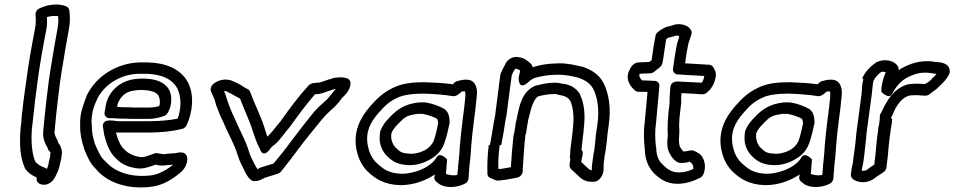

<svg xmlns="http://www.w3.org/2000/svg" viewBox="-20 -788 4190 843"><path d="M82 -336C81 -318 78 -301 76 -284V-283C74 -261 73 -241 70 -221V-219C65 -154 68 -98 89 -51C90 -50 90 -47 91 -46C104 -29 121 -17 141 -9V-7C137 22 170 26 184 22C201 17 216 5 225 -17C233 -31 241 -51 244 -72C249 -87 251 -105 252 -117V-119C251 -135 246 -149 237 -159C227 -189 217 -192 220 -215V-216C224 -257 228 -299 233 -341L244 -431C248 -461 253 -487 258 -518L266 -567C271 -598 278 -632 283 -663C289 -696 287 -722 284 -744C283 -750 278 -757 271 -760C230 -777 180 -765 151 -750C141 -745 135 -734 136 -723C138 -700 138 -684 133 -658C119 -586 105 -508 95 -431ZM133 -338 145 -431C155 -508 169 -584 183 -656C187 -679 187 -696 186 -713C203 -718 221 -719 235 -717C237 -701 237 -687 233 -665C228 -634 221 -602 216 -569L208 -520C203 -489 198 -463 194 -431L183 -341C178 -299 174 -256 170 -215C165 -169 187 -147 190 -136C191 -133 192 -129 194 -127C204 -116 201 -125 201 -112C201 -102 198 -90 195 -79L194 -74C193 -63 189 -54 186 -46C183 -49 180 -51 176 -52C159 -57 145 -67 135 -78C120 -115 116 -164 120 -222C123 -244 125 -265 127 -285C129 -302 132 -320 133 -338Z M332 -236C331 -202 339 -165 349 -137V-135C361 -106 374 -71 402 -45C405 -43 406 -39 414 -32C462 16 547 46 651 31C697 24 739 -2 769 -28C775 -33 786 -41 794 -57C813 -97 799 -127 758 -117C745 -114 736 -115 713 -113C712 -113 711 -112 710 -112C699 -110 699 -111 685 -113L673 -115C669 -116 662 -116 657 -114C639 -107 617 -98 602 -98C571 -100 541 -115 527 -131C510 -145 497 -175 489 -206H632C685 -206 735 -211 780 -222C787 -224 796 -230 800 -239C826 -297 834 -370 805 -427C773 -486 707 -512 629 -514H592C496 -511 403 -456 361 -369C361 -368 360 -367 360 -366C357 -359 354 -350 350 -339L345 -324C335 -296 330 -265 332 -236ZM382 -245C381 -264 384 -294 391 -314L396 -329C399 -337 404 -344 407 -354C439 -418 509 -461 586 -464H623C692 -462 737 -440 759 -399C777 -362 776 -310 760 -267C723 -260 683 -256 639 -256H498C491 -256 487 -258 473 -259H461C461 -259 424 -262 433 -225C434 -220 435 -210 437 -198C446 -161 460 -118 490 -92C513 -66 552 -50 593 -48H594C619 -48 646 -59 663 -65L670 -64C671 -64 671 -63 671 -63C684 -61 697 -60 713 -63C725 -64 732 -64 740 -65C718 -46 680 -24 650 -19C560 -6 490 -32 452 -70C449 -73 447 -76 439 -83C421 -99 409 -128 396 -158C393 -167 393 -170 391 -177C385 -196 383 -220 383 -243C383 -244 382 -244 382 -245ZM439 -294C437 -279 449 -269 460 -269H479C493 -268 504 -267 519 -267H537C548 -266 554 -266 562 -266H630C656 -266 679 -271 701 -279C707 -281 711 -285 715 -290C736 -323 740 -376 714 -406C689 -436 646 -443 603 -443H595C589 -442 581 -442 573 -441C520 -435 476 -404 454 -357V-355C448 -346 443 -320 442 -309C440 -302 440 -298 439 -294ZM494 -319C495 -324 496 -330 497 -333C497 -334 499 -336 499 -338C514 -369 534 -387 573 -391H574C577 -392 582 -392 593 -393H596C635 -393 662 -386 673 -372C681 -363 685 -339 679 -322C668 -319 653 -316 637 -316H569C561 -316 555 -316 549 -317H526C514 -317 507 -318 494 -319Z M906 -388 922 -351 931 -320 932 -319C941 -294 949 -274 961 -251C972 -224 986 -196 999 -169C1009 -148 1018 -126 1026 -100C1032 -80 1043 -60 1051 -44C1057 -31 1065 -11 1083 3C1087 5 1090 7 1094 7C1116 9 1131 -2 1141 -7L1199 -25C1204 -27 1210 -30 1214 -35C1240 -67 1266 -101 1291 -135C1323 -178 1359 -221 1393 -263C1409 -282 1423 -296 1445 -315C1462 -331 1470 -343 1479 -354C1479 -355 1480 -355 1480 -356C1485 -363 1518 -386 1519 -422C1520 -456 1463 -449 1442 -445L1441 -444C1417 -438 1402 -431 1385 -426L1354 -423C1348 -422 1340 -418 1335 -413C1290 -364 1251 -311 1213 -257C1191 -232 1174 -206 1154 -188C1149 -199 1145 -217 1140 -231C1122 -286 1096 -335 1078 -385C1076 -390 1073 -395 1067 -397C1054 -402 1041 -414 1022 -423L1006 -430C977 -446 937 -439 914 -417C907 -410 902 -398 906 -388ZM963 -388C971 -388 975 -388 978 -385L994 -377C1005 -371 1018 -363 1034 -355C1053 -304 1076 -258 1091 -209C1099 -186 1106 -163 1118 -140C1119 -138 1120 -137 1120 -137C1120 -137 1131 -90 1164 -131C1168 -136 1169 -139 1174 -144L1188 -155C1214 -178 1231 -207 1250 -228C1251 -229 1252 -229 1252 -230C1288 -280 1325 -331 1363 -374L1384 -376C1385 -376 1387 -377 1388 -377C1411 -383 1430 -392 1446 -396C1449 -397 1452 -397 1454 -397C1449 -392 1446 -388 1442 -383C1428 -367 1422 -357 1413 -349C1393 -331 1373 -314 1354 -291C1320 -249 1287 -206 1253 -161C1231 -130 1205 -99 1181 -70L1129 -54C1124 -54 1113 -46 1111 -45C1106 -52 1101 -60 1096 -70C1088 -86 1079 -104 1074 -120C1066 -146 1056 -171 1044 -195C1031 -222 1019 -248 1007 -276L1006 -277C996 -298 988 -319 980 -341L970 -372V-374Z M1545 -132C1552 -95 1567 -64 1591 -38C1627 -3 1667 23 1738 25C1796 25 1849 5 1889 -22L1887 -9C1886 -1 1891 7 1897 11L1910 21C1941 40 1991 35 2022 18C2030 14 2036 5 2037 -4L2039 -31C2040 -44 2041 -55 2042 -69L2045 -93C2047 -108 2047 -127 2049 -148C2053 -194 2055 -212 2061 -259C2066 -299 2070 -326 2073 -363C2075 -379 2076 -400 2066 -417C2049 -451 2001 -435 1988 -432C1981 -430 1974 -426 1969 -418C1932 -423 1881 -426 1847 -427C1799 -427 1749 -424 1707 -403C1665 -383 1638 -359 1605 -321C1561 -270 1530 -209 1545 -132ZM1595 -148C1584 -207 1604 -248 1641 -291C1672 -327 1691 -343 1725 -359H1726C1750 -372 1796 -377 1840 -377C1877 -376 1935 -372 1967 -366C1983 -363 1999 -378 2006 -385V-386C2014 -387 2019 -387 2021 -387C2023 -384 2024 -373 2023 -362V-361C2020 -326 2016 -299 2011 -259C2005 -212 2003 -192 1999 -146C1997 -123 1997 -106 1995 -93L1992 -66V-65C1992 -56 1990 -42 1989 -29L1988 -20C1966 -15 1950 -21 1938 -24C1940 -48 1941 -62 1943 -88C1943 -88 1910 -126 1895 -94C1891 -86 1879 -74 1872 -69C1846 -46 1792 -25 1744 -25C1686 -27 1663 -45 1630 -76C1612 -95 1601 -118 1595 -148ZM1648 -199C1642 -156 1659 -122 1681 -101C1706 -77 1729 -65 1773 -63H1782C1821 -63 1858 -80 1881 -96C1903 -110 1921 -132 1930 -157C1941 -186 1948 -220 1954 -247C1954 -250 1955 -253 1954 -255C1953 -268 1953 -293 1932 -309H1931C1911 -322 1878 -333 1855 -337C1841 -340 1828 -338 1818 -338H1815C1757 -330 1726 -310 1691 -273C1671 -253 1659 -235 1652 -218C1648 -210 1649 -204 1648 -199ZM1698 -199 1699 -204C1703 -214 1711 -227 1725 -241C1758 -275 1764 -281 1813 -288H1837C1838 -288 1838 -287 1839 -287C1855 -285 1887 -274 1898 -267C1900 -265 1902 -262 1904 -247C1899 -222 1892 -191 1884 -169C1881 -160 1866 -142 1858 -137C1844 -125 1812 -113 1788 -113H1781C1745 -115 1739 -119 1718 -139C1705 -152 1695 -174 1698 -199Z M2126 -151C2120 -105 2119 -64 2120 -26C2120 -18 2124 -10 2132 -7L2146 -1C2151 2 2162 7 2176 4C2201 2 2233 -5 2250 -8C2263 -10 2275 -23 2275 -36C2275 -44 2275 -51 2276 -56V-58C2279 -101 2281 -142 2286 -187L2287 -196C2289 -200 2291 -208 2291 -211C2292 -220 2294 -231 2296 -244V-245C2297 -247 2298 -250 2298 -252L2299 -262C2299 -264 2300 -263 2302 -272C2312 -317 2325 -355 2343 -365C2367 -371 2388 -375 2412 -375C2420 -375 2423 -375 2430 -373L2431 -372L2446 -369C2465 -365 2476 -358 2484 -345C2496 -318 2502 -275 2495 -222V-220C2495 -212 2493 -202 2492 -193C2489 -170 2487 -149 2484 -129V-125C2484 -120 2484 -115 2483 -108C2482 -101 2481 -96 2484 -91L2481 -65C2480 -58 2482 -51 2487 -46L2515 -20C2525 -11 2543 12 2581 10H2589C2594 10 2600 8 2604 5C2636 -17 2630 -53 2630 -63L2635 -106C2637 -113 2638 -122 2639 -127L2641 -143C2644 -162 2646 -179 2647 -197L2653 -241C2663 -315 2654 -375 2630 -423C2611 -461 2576 -483 2534 -496H2532C2506 -502 2474 -510 2436 -510C2425 -510 2418 -509 2411 -509C2379 -508 2349 -502 2322 -494C2322 -494 2321 -494 2318 -493C2318 -498 2315 -504 2311 -508C2301 -517 2284 -534 2257 -537C2229 -543 2204 -524 2196 -501C2190 -491 2184 -479 2179 -467C2179 -465 2177 -463 2177 -461L2166 -376C2162 -348 2160 -324 2156 -298L2154 -280L2152 -273V-270C2150 -258 2146 -243 2144 -226L2141 -206C2139 -190 2134 -171 2131 -151ZM2181 -151C2183 -167 2188 -186 2191 -206L2194 -226C2196 -238 2199 -254 2201 -269L2203 -276L2206 -298C2210 -326 2212 -350 2216 -376L2227 -458C2231 -468 2235 -476 2240 -482C2241 -484 2243 -486 2243 -487C2249 -486 2258 -483 2264 -478C2262 -467 2260 -460 2258 -452L2257 -443C2257 -443 2257 -390 2297 -425C2309 -436 2321 -444 2326 -445C2327 -445 2327 -446 2328 -446C2350 -452 2379 -458 2404 -459C2415 -459 2422 -460 2429 -460C2460 -460 2491 -454 2515 -448C2551 -437 2572 -421 2585 -397C2604 -359 2612 -307 2603 -241L2596 -195C2595 -177 2593 -160 2591 -143L2589 -127C2588 -121 2587 -115 2586 -112L2579 -61C2578 -53 2579 -45 2578 -40C2569 -41 2564 -47 2552 -58L2532 -77L2533 -85C2535 -95 2537 -101 2538 -108C2539 -114 2540 -123 2533 -131C2536 -153 2537 -172 2540 -193C2541 -202 2543 -212 2543 -223C2551 -283 2545 -334 2527 -372V-374C2513 -397 2491 -413 2461 -419L2446 -421C2436 -424 2428 -425 2416 -425C2383 -425 2358 -418 2333 -412C2331 -412 2328 -411 2327 -410C2270 -384 2260 -319 2250 -274V-273C2250 -271 2249 -268 2248 -263L2246 -255C2244 -250 2244 -246 2244 -244C2243 -235 2241 -224 2239 -211L2238 -205C2238 -203 2236 -201 2236 -199L2234 -187C2229 -141 2226 -99 2223 -54C2205 -51 2188 -47 2174 -46H2171L2168 -47C2167 -79 2169 -114 2174 -151Z M2742 -477C2722 -433 2757 -400 2769 -390C2773 -387 2777 -385 2783 -385H2799C2806 -385 2813 -385 2823 -384C2819 -341 2815 -299 2811 -254C2805 -211 2807 -171 2811 -133C2812 -92 2824 -56 2850 -29C2872 -7 2902 19 2954 19C2997 19 3030 4 3053 -7C3058 -9 3065 -15 3068 -22C3083 -55 3074 -100 3046 -116L3037 -121L3031 -124C3014 -133 3002 -123 2981 -123C2977 -126 2973 -132 2966 -142C2963 -146 2959 -169 2962 -193V-195C2962 -206 2964 -215 2962 -229V-247C2963 -252 2963 -261 2963 -267L2965 -285C2967 -300 2969 -323 2971 -338V-343C2970 -353 2971 -365 2972 -379C3002 -378 3035 -376 3062 -374C3069 -373 3077 -376 3083 -381L3096 -393C3097 -394 3099 -396 3100 -398C3111 -412 3119 -430 3122 -448C3127 -472 3115 -488 3110 -495C3107 -500 3099 -504 3092 -504C3085 -504 3079 -504 3073 -505H3072C3046 -507 3017 -508 2988 -510L2989 -515C2991 -530 2992 -544 2995 -558C2999 -578 3002 -598 3006 -608C3006 -608 3007 -609 3007 -610L3016 -638C3018 -643 3017 -650 3014 -656C3001 -679 2962 -690 2927 -675L2907 -670C2906 -670 2903 -669 2902 -668C2889 -662 2877 -655 2867 -646C2862 -642 2859 -636 2858 -630C2852 -601 2847 -569 2843 -537L2841 -524C2839 -522 2837 -520 2831 -516C2814 -516 2797 -514 2784 -514C2762 -514 2748 -492 2742 -477ZM2788 -462 2789 -464C2806 -465 2819 -466 2835 -466C2842 -466 2850 -470 2855 -475C2863 -483 2887 -495 2889 -513L2893 -537C2897 -564 2901 -593 2905 -616C2909 -619 2913 -622 2916 -623L2937 -628C2939 -628 2941 -629 2942 -630C2945 -632 2954 -632 2962 -630L2960 -619C2952 -599 2949 -577 2946 -560C2943 -544 2941 -530 2939 -515L2935 -486C2933 -471 2945 -461 2956 -461H2963C2995 -458 3035 -457 3062 -455C3067 -454 3069 -454 3072 -454V-452C3070 -443 3066 -428 3060 -425C3026 -427 2989 -428 2959 -430H2952C2941 -430 2924 -424 2923 -403C2922 -384 2919 -359 2920 -336C2918 -318 2916 -299 2914 -284V-283L2913 -263L2912 -259V-246V-244L2911 -222V-217C2912 -210 2912 -202 2912 -192C2908 -165 2908 -132 2922 -111C2929 -99 2938 -84 2957 -75C2959 -74 2962 -73 2964 -73C2982 -71 2998 -75 3008 -78C3017 -72 3025 -66 3024 -46C3003 -37 2986 -31 2961 -31C2927 -31 2908 -47 2888 -67C2870 -84 2862 -106 2861 -142L2860 -144C2856 -180 2855 -213 2861 -254C2866 -307 2870 -357 2875 -409C2876 -423 2867 -433 2854 -433C2841 -433 2823 -435 2806 -435H2799C2788 -446 2785 -457 2788 -462Z M3147 -132C3154 -95 3169 -64 3193 -38C3229 -3 3269 23 3340 25C3398 25 3451 5 3491 -22L3489 -9C3488 -1 3493 7 3499 11L3512 21C3543 40 3593 35 3624 18C3632 14 3638 5 3639 -4L3641 -31C3642 -44 3643 -55 3644 -69L3647 -93C3649 -108 3649 -127 3651 -148C3655 -194 3657 -212 3663 -259C3668 -299 3672 -326 3675 -363C3677 -379 3678 -400 3668 -417C3651 -451 3603 -435 3590 -432C3583 -430 3576 -426 3571 -418C3534 -423 3483 -426 3449 -427C3401 -427 3351 -424 3309 -403C3267 -383 3240 -359 3207 -321C3163 -270 3132 -209 3147 -132ZM3197 -148C3186 -207 3206 -248 3243 -291C3274 -327 3293 -343 3327 -359H3328C3352 -372 3398 -377 3442 -377C3479 -376 3537 -372 3569 -366C3585 -363 3601 -378 3608 -385V-386C3616 -387 3621 -387 3623 -387C3625 -384 3626 -373 3625 -362V-361C3622 -326 3618 -299 3613 -259C3607 -212 3605 -192 3601 -146C3599 -123 3599 -106 3597 -93L3594 -66V-65C3594 -56 3592 -42 3591 -29L3590 -20C3568 -15 3552 -21 3540 -24C3542 -48 3543 -62 3545 -88C3545 -88 3512 -126 3497 -94C3493 -86 3481 -74 3474 -69C3448 -46 3394 -25 3346 -25C3288 -27 3265 -45 3232 -76C3214 -95 3203 -118 3197 -148ZM3250 -199C3244 -156 3261 -122 3283 -101C3308 -77 3331 -65 3375 -63H3384C3423 -63 3460 -80 3483 -96C3505 -110 3523 -132 3532 -157C3543 -186 3550 -220 3556 -247C3556 -250 3557 -253 3556 -255C3555 -268 3555 -293 3534 -309H3533C3513 -322 3480 -333 3457 -337C3443 -340 3430 -338 3420 -338H3417C3359 -330 3328 -310 3293 -273C3273 -253 3261 -235 3254 -218C3250 -210 3251 -204 3250 -199ZM3300 -199 3301 -204C3305 -214 3313 -227 3327 -241C3360 -275 3366 -281 3415 -288H3439C3440 -288 3440 -287 3441 -287C3457 -285 3489 -274 3500 -267C3502 -265 3504 -262 3506 -247C3501 -222 3494 -191 3486 -169C3483 -160 3468 -142 3460 -137C3446 -125 3414 -113 3390 -113H3383C3347 -115 3341 -119 3320 -139C3307 -152 3297 -174 3300 -199Z M3771 -442C3763 -413 3765 -394 3763 -377L3740 -204C3738 -180 3736 -161 3733 -137C3730 -118 3728 -100 3726 -85V-83C3726 -77 3723 -64 3720 -52L3716 -23C3713 1 3745 12 3771 12C3789 12 3806 5 3818 -4L3830 -13C3840 -19 3850 -26 3859 -32C3865 -36 3871 -44 3872 -52C3874 -69 3876 -87 3878 -102C3879 -113 3880 -123 3881 -136C3883 -151 3883 -163 3885 -175L3892 -226C3895 -239 3896 -253 3897 -262C3897 -264 3898 -267 3892 -269L3893 -273C3903 -290 3909 -310 3914 -316C3914 -317 3916 -318 3916 -319C3930 -343 3950 -364 3976 -369C4005 -372 4027 -368 4043 -368C4049 -368 4056 -370 4062 -375C4065 -378 4072 -382 4078 -387C4089 -394 4097 -402 4105 -410C4120 -423 4138 -442 4148 -464C4150 -468 4150 -473 4150 -477C4148 -519 4090 -515 4084 -516L4083 -517C4025 -526 3976 -510 3935 -486C3931 -483 3929 -482 3925 -479C3927 -485 3925 -491 3922 -497C3909 -520 3869 -532 3833 -517C3832 -516 3828 -515 3827 -514C3803 -498 3781 -476 3767 -447C3767 -446 3766 -444 3766 -442ZM3815 -433C3823 -449 3835 -462 3849 -472C3855 -474 3862 -473 3869 -471C3861 -451 3854 -432 3851 -408C3849 -396 3850 -387 3850 -385C3850 -385 3883 -349 3897 -376C3911 -402 3931 -429 3957 -444C3991 -463 4025 -474 4068 -467C4078 -465 4086 -464 4092 -463C4086 -456 4081 -451 4074 -445C4069 -438 4061 -431 4055 -427C4051 -424 4044 -421 4041 -419C4027 -420 4004 -422 3976 -419H3974C3923 -410 3891 -370 3874 -341C3858 -316 3852 -297 3848 -292C3843 -286 3842 -277 3843 -271C3843 -269 3842 -261 3842 -259C3841 -249 3840 -241 3837 -229L3830 -175C3828 -157 3828 -147 3826 -135V-133C3826 -125 3824 -113 3823 -102C3821 -90 3820 -76 3819 -65C3812 -61 3806 -57 3801 -54C3800 -54 3799 -52 3799 -52L3786 -42C3785 -41 3777 -38 3773 -38C3770 -38 3766 -38 3763 -39L3765 -49C3767 -60 3771 -74 3772 -86C3775 -105 3776 -120 3778 -137C3781 -161 3783 -184 3785 -206L3808 -377C3811 -401 3811 -415 3815 -433Z"/></svg>

Font: Hussar Pisanka
Style: OutKur
Weight: 400
Designer: Robert Jablonski
Foundry: Cannot Into Space Fonts
Version: Version 1.070